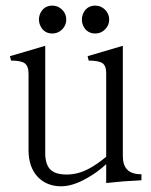

<svg xmlns="http://www.w3.org/2000/svg" viewBox="-20 -648 540 686"><path d="M15.6 -447.3 19.5 -431.6Q54.7 -431.6 68.4 -421.9Q82 -411.1 82 -384.8V-111.3Q82 -50.8 115.2 -15.6Q147.5 17.6 198.2 17.6Q240.2 17.6 291 -11.7Q328.1 -32.2 359.4 -61.5V5.9Q397.5 2 420.9 0Q446.3 -2 485.4 -3.9V-25.4Q450.2 -25.4 434.6 -42Q418.9 -57.6 418.9 -89.8V-484.4L293 -447.3L296.9 -431.6Q332 -431.6 346.7 -421.9Q359.4 -412.1 359.4 -387.7V-87.9Q325.2 -59.6 296.9 -44.9Q257.8 -24.4 218.8 -24.4Q177.7 -24.4 160.2 -42Q141.6 -60.5 141.6 -100.6V-484.4ZM119.1 -578.1Q119.1 -561.5 129.9 -545.9Q143.6 -528.3 167 -528.3Q187.5 -528.3 202.1 -543Q216.8 -557.6 216.8 -578.1Q216.8 -598.6 202.1 -613.3Q187.5 -627.9 167 -627.9Q143.6 -627.9 129.9 -610.4Q119.1 -595.7 119.1 -578.1ZM272.5 -578.1Q272.5 -560.5 283.2 -545.9Q296.9 -528.3 320.3 -528.3Q340.8 -528.3 355.5 -543Q370.1 -557.6 370.1 -578.1Q370.1 -598.6 355.5 -613.3Q340.8 -627.9 320.3 -627.9Q296.9 -627.9 283.2 -610.4Q272.5 -595.7 272.5 -578.1Z"/></svg>

Font: BatangChe
Style: Regular
Weight: 400
Monospace: yes
Version: Version 2.21